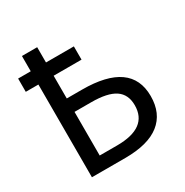

<svg xmlns="http://www.w3.org/2000/svg" viewBox="-165 -847 943 979"><g transform="rotate(-30 306.5 -357.0)"><path d="M289.1 -76.2Q470.2 -76.2 470.2 -209Q470.2 -272.9 425.5 -303Q380.9 -333 285.2 -333H187V-76.2ZM22.9 -624H97.2V-713.9H187V-624H351.1V-545.9H187V-412.1H276.9Q564 -412.1 564 -209Q564 -106.9 496.1 -53.5Q428.2 0 293.9 0H97.2V-545.9H22.9Z"/></g></svg>

Font: NotoSans
Style: Regular
Weight: 400
Designer: Monotype Design team
Foundry: Monotype Imaging Inc.
Version: Version 1.04